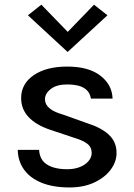

<svg xmlns="http://www.w3.org/2000/svg" viewBox="-20 -789 575 822"><path d="M56 0ZM278 13.5Q206.5 13.5 157.5 -6.8Q108.5 -27 82.8 -63Q57 -99 56 -147.5H147.5Q149.5 -105 181 -84.8Q212.5 -64.5 268 -64.5Q297.5 -64.5 321 -73.5Q344.5 -82.5 358.5 -98.8Q372.5 -115 372.5 -134Q372.5 -159 353.8 -173.5Q335 -188 295 -200L194.5 -233.5Q134 -254 102.2 -288Q70.5 -322 70.5 -369Q70.5 -430 124.2 -467Q178 -504 268 -504Q359 -504 409.5 -465.2Q460 -426.5 462 -367H369Q365 -396.5 339.8 -412Q314.5 -427.5 268 -427.5Q222.5 -427.5 197.5 -408Q172.5 -388.5 172.5 -364Q172.5 -320.5 248 -299L353.5 -261.5Q413.5 -242.5 446.2 -212Q479 -181.5 479 -134Q479 -96.5 454 -62.8Q429 -29 383.8 -7.8Q338.5 13.5 278 13.5ZM270 -652.5 382.5 -769 440 -723.5 269.5 -566.5 99.5 -723.5 157 -769Z"/></svg>

Font: Betinya Sans Medium
Style: Regular
Weight: 500
Designer: Jonathan Pinhorn
Version: Version 2.001;December 9, 2019;FontCreator 12.0.0.2547 64-bi